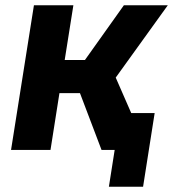

<svg xmlns="http://www.w3.org/2000/svg" viewBox="-20 -570 658 730"><path d="M22 0 109 -550H259L226 -342H303L451 -550H618L420 -275L479 -140H568L524 140H394L416 0H366L284 -216H206L172 0Z"/></svg>

Font: JetBrains Mono ExtraBold
Style: Italic
Weight: 800
Italic angle: -9°
Monospace: yes
Designer: Philipp Nurullin, Konstantin Bulenkov
Foundry: JetBrains
Version: Version 2.305; ttfautohint (v1.8.4.7-5d5b)